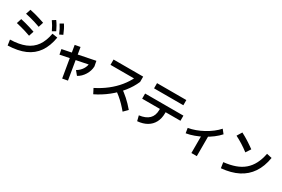

<svg xmlns="http://www.w3.org/2000/svg" viewBox="108 -2141 5063 3450"><g transform="rotate(30 2640.0 -416.0)"><path d="M95.6 -117.8Q281.1 -122.2 406.1 -173.9Q531.1 -225.6 603.3 -328.3Q675.6 -431.1 704.4 -591.1L814.4 -573.3Q782.2 -384.4 696.7 -261.1Q611.1 -137.8 466.7 -74.4Q322.2 -11.1 112.2 -4.4ZM357.8 -348.9Q301.1 -368.9 252.2 -384.4Q203.3 -400 155 -412.2Q106.7 -424.4 54.4 -436.7L86.7 -537.8Q138.9 -526.7 186.7 -513.9Q234.4 -501.1 283.9 -486.1Q333.3 -471.1 391.1 -451.1ZM427.8 -574.4Q371.1 -594.4 320.6 -610.6Q270 -626.7 219.4 -639.4Q168.9 -652.2 113.3 -664.4L146.7 -765.6Q202.2 -754.4 251.7 -741.1Q301.1 -727.8 352.2 -712.2Q403.3 -696.7 460 -676.7ZM672.2 -623.3Q647.8 -674.4 624.4 -715Q601.1 -755.6 572.2 -795.6L638.9 -837.8Q668.9 -797.8 693.3 -755Q717.8 -712.2 741.1 -662.2ZM815.6 -637.8Q793.3 -690 771.7 -731.7Q750 -773.3 723.3 -813.3L791.1 -852.2Q818.9 -810 840.6 -766.7Q862.2 -723.3 883.3 -671.1Z M1001.1 -327.8 981.1 -432.2 1631.1 -563.3 1651.1 -458.9ZM1257.8 20 1150 -616.7 1260 -636.7 1366.7 0ZM1396.7 -236.7Q1430 -255.6 1457.8 -281.7Q1485.6 -307.8 1505.6 -338.9Q1525.6 -370 1536.1 -403.3Q1546.7 -436.7 1546.7 -471.1L1651.1 -458.9Q1650 -413.3 1635.6 -367.8Q1621.1 -322.2 1596.1 -281.7Q1571.1 -241.1 1537.8 -208.3Q1504.4 -175.6 1464.4 -154.4Z M1830 -115.6Q1962.2 -182.2 2069.4 -266.1Q2176.7 -350 2257.2 -448.9Q2337.8 -547.8 2388.9 -655.6L2422.2 -627.8H1886.7V-737.8H2501.1V-627.8Q2447.8 -503.3 2356.7 -389.4Q2265.6 -275.6 2144.4 -179.4Q2023.3 -83.3 1882.2 -14.4ZM2495.6 -7.8Q2444.4 -68.9 2395 -119.4Q2345.6 -170 2292.8 -213.9Q2240 -257.8 2178.9 -296.7L2254.4 -381.1Q2341.1 -323.3 2420.6 -252.2Q2500 -181.1 2576.7 -90Z M2781.1 -96.7Q2915.6 -113.3 2983.3 -180Q3051.1 -246.7 3051.1 -364.4V-385.6H2683.3V-492.2H3477.8V-385.6H3170V-364.4Q3170 -255.6 3127.2 -175Q3084.4 -94.4 3003.9 -47.2Q2923.3 0 2807.8 10ZM2775.6 -653.3V-761.1H3383.3V-653.3Z M3654.4 -340Q3726.7 -352.2 3803.9 -380Q3881.1 -407.8 3956.1 -448.9Q4031.1 -490 4095.6 -539.4Q4160 -588.9 4206.7 -642.2L4270 -562.2Q4220 -505.6 4149.4 -452.2Q4078.9 -398.9 3997.8 -355Q3916.7 -311.1 3832.2 -280.6Q3747.8 -250 3671.1 -237.8ZM3937.8 17.8V-415.6H4050V17.8Z M4515.6 -126.7Q4648.9 -141.1 4751.7 -177.8Q4854.4 -214.4 4928.9 -278.3Q5003.3 -342.2 5051.1 -435Q5098.9 -527.8 5122.2 -650L5230 -625.6Q5198.9 -436.7 5111.1 -306.1Q5023.3 -175.6 4880 -102.2Q4736.7 -28.9 4533.3 -10ZM4771.1 -476.7Q4702.2 -530 4630.6 -575Q4558.9 -620 4484.4 -657.8L4546.7 -760Q4622.2 -721.1 4693.9 -675.6Q4765.6 -630 4836.7 -577.8Z"/></g></svg>

Font: Paperlogy 6 SemiBold
Style: Regular
Weight: 600
Designer: redesigned by Lee Juim, glyphs from Gmarket Sans & Montserrat
Foundry: PT&
Version: Version 1.001